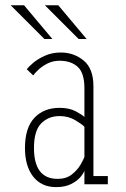

<svg xmlns="http://www.w3.org/2000/svg" viewBox="-20 -716 490 746"><path d="M198 11Q141 11 109 -29.8Q77 -70.5 77 -141Q77 -219 113.5 -258Q150 -297 211.5 -297Q248.5 -297 273.8 -283.8Q299 -270.5 308 -261.5V-373Q308 -432.5 282 -456.2Q256 -480 211.5 -480Q185.5 -480 164 -469Q142.5 -458 128.2 -444.2Q114 -430.5 109 -423L84 -447Q91 -456.5 109 -471.8Q127 -487 154.5 -499.5Q182 -512 216.5 -512Q267 -512 305 -480.8Q343 -449.5 343 -381V-32H399V0H308V-53Q305 -43 292.2 -27.8Q279.5 -12.5 256 -0.8Q232.5 11 198 11ZM204 -21Q237.5 -21 259.2 -38.2Q281 -55.5 292.8 -76Q304.5 -96.5 308 -106V-223.5Q298.5 -233.5 272 -249.2Q245.5 -265 211.5 -265Q168 -265 140 -236.5Q112 -208 112 -141Q112 -21 204 -21ZM285.5 -564.5 154.5 -695.5H206.5L316.5 -564.5ZM152.5 -564.5 21.5 -695.5H73.5L183.5 -564.5Z"/></svg>

Font: Trispace Condensed Thin
Style: Regular
Weight: 100
Width: 3
Designer: Tyler Finck
Foundry: Etcetera Type Company
Version: Version 1.210; ttfautohint (v1.8.3)